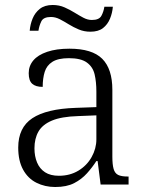

<svg xmlns="http://www.w3.org/2000/svg" viewBox="-20 -739 582 769"><path d="M201 10Q160 10 126 -7Q92 -24 72.5 -59.5Q53 -95 53 -148Q53 -228 109.5 -265.5Q166 -303 283 -307L366 -310V-372Q366 -411 359 -441Q352 -471 328 -488.5Q304 -506 256 -506Q213 -506 190 -491.5Q167 -477 159 -451Q151 -425 151 -391Q123 -391 109 -403.5Q95 -416 95 -446Q95 -475 113.5 -497Q132 -519 169 -531.5Q206 -544 258 -544Q349 -544 389.5 -503.5Q430 -463 430 -379V-112Q430 -80 435 -62.5Q440 -45 453 -38.5Q466 -32 491 -32H495V0H383L371 -94H366Q350 -69 328.5 -45Q307 -21 277 -5.5Q247 10 201 10ZM216 -35Q260 -35 294 -55.5Q328 -76 347 -110Q366 -144 366 -181V-277L292 -274Q226 -272 188 -256Q150 -240 134 -212Q118 -184 118 -145Q118 -113 128.5 -88Q139 -63 160.5 -49Q182 -35 216 -35ZM342 -612Q317 -612 295.5 -621Q274 -630 255.5 -641.5Q237 -653 219.5 -662Q202 -671 184 -671Q154 -671 145.5 -653.5Q137 -636 134 -616H99Q101 -641 110.5 -664.5Q120 -688 139.5 -703.5Q159 -719 191 -719Q217 -719 238.5 -709.5Q260 -700 278.5 -688.5Q297 -677 314 -668Q331 -659 348 -659Q377 -659 386 -675.5Q395 -692 398 -712H432Q430 -687 420.5 -664Q411 -641 392.5 -626.5Q374 -612 342 -612Z"/></svg>

Font: Noto Serif Khmer Light
Style: Regular
Weight: 300
Version: Version 2.003